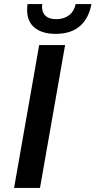

<svg xmlns="http://www.w3.org/2000/svg" viewBox="-20 -921 468 941"><path d="M172 -700H299L176 0H49ZM113 -871Q113 -890 115 -901H187Q186 -896 186 -888Q186 -859 203.5 -843Q221 -827 256 -827Q293 -827 318 -846Q343 -865 351 -901H428Q415 -830 371 -792.5Q327 -755 253 -755Q187 -755 150 -785Q113 -815 113 -871Z"/></svg>

Font: Sarabun SemiBold
Style: Italic
Weight: 600
Italic angle: -10°
Designer: Suppakit Chalermlarp | Katatrad Co.,Ltd.
Foundry: Cadson Demak Co.,Ltd.
Version: Version 1.000; ttfautohint (v1.6)